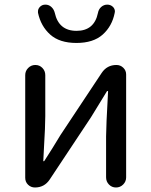

<svg xmlns="http://www.w3.org/2000/svg" viewBox="-20 -831 671 851"><path d="M134.8 0Q117.2 0 104.5 -12.2Q91.8 -24.4 91.8 -43V-498Q91.8 -516.6 105 -529.8Q118.2 -543 136.7 -543Q155.3 -543 168 -529.8Q180.7 -516.6 180.7 -498V-316.4Q180.7 -291 179.2 -258.3Q177.7 -225.6 175.3 -184.1Q172.9 -142.6 171.9 -118.2Q171.9 -116.2 173.8 -116.2Q175.8 -116.2 176.8 -118.2Q212.9 -173.8 248 -232.4L430.7 -507.8Q454.1 -543 496.1 -543Q513.7 -543 526.4 -530.8Q539.1 -518.6 539.1 -501V-44.9Q539.1 -26.4 525.9 -13.2Q512.7 0 494.1 0Q475.6 0 462.9 -13.2Q450.2 -26.4 450.2 -44.9V-226.6Q450.2 -268.6 459 -425.8Q459 -427.7 457 -427.7Q455.1 -427.7 454.1 -426.8Q397.5 -335 382.8 -310.5L200.2 -35.2Q176.8 0 134.8 0ZM148.4 -774.4Q148.4 -777.3 148.4 -781.2Q148.4 -791 156.2 -799.8Q166 -810.5 181.2 -810.5Q196.3 -810.5 207.5 -800.3Q218.8 -790 222.7 -774.4Q240.2 -694.3 319.3 -694.3Q397.5 -694.3 414.1 -773.4Q417 -790 428.7 -800.3Q440.4 -810.5 455.6 -810.5Q470.7 -810.5 481.4 -799.8Q489.3 -791 489.3 -780.3Q489.3 -777.3 488.3 -773.4Q476.6 -714.8 435.1 -677.7Q393.6 -640.6 318.8 -640.6Q244.1 -640.6 202.6 -677.7Q161.1 -714.8 148.4 -774.4Z"/></svg>

Font: Gen Jyuu GothicX Regular
Style: Regular
Weight: 400
Designer: [Source Han Sans]
Ryoko NISHIZUKA  (kana & ideographs); Paul D. Hunt (Latin, Greek & Cyrillic); Wenlong ZHANG  (bopomofo
Version: Version 1.002.20150607